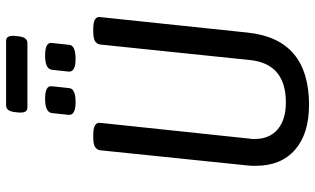

<svg xmlns="http://www.w3.org/2000/svg" viewBox="-222 -806 1034 630"><g transform="rotate(-90 295.0 -491.0)"><path d="M266 6Q171 6 118.5 -40Q66 -86 66 -168Q66 -175 66 -181.5Q66 -188 67 -195L117 -680Q119 -691 128.5 -696.5Q138 -702 160 -702H168Q209 -702 207 -680L155 -188Q154 -184 154 -180Q154 -176 154 -172Q154 -124 185.5 -97Q217 -70 274 -70Q401 -70 413 -188L464 -680Q466 -691 475.5 -696.5Q485 -702 507 -702H515Q557 -702 554 -680L503 -195Q482 6 266 6ZM417 -760Q374 -760 375 -782L381 -838Q384 -860 428 -860Q472 -860 469 -838L463 -782Q462 -760 417 -760ZM275 -760Q232 -760 233 -782L239 -838Q242 -860 286 -860Q330 -860 327 -838L321 -782Q320 -760 275 -760ZM257 -918Q238 -918 241 -948L242 -958Q245 -988 264 -988H476Q495 -988 492 -958L491 -948Q488 -918 469 -918Z"/></g></svg>

Font: Asap Condensed Condensed Regular
Style: Italic
Weight: 400
Width: 3
Italic angle: -6°
Designer: Pablo Cosgaya
Foundry: Omnibus-Type
Version: Version 3.001; ttfautohint (v1.8.4.7-5d5b)